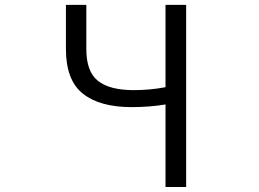

<svg xmlns="http://www.w3.org/2000/svg" viewBox="-20 -752 1040 772"><path d="M645.5 0V-332Q581.1 -321.3 509.8 -321.3Q380.9 -321.3 313 -375.5Q245.1 -429.7 245.1 -554.7V-732.4H327.1V-554.7Q327.1 -463.9 374 -426.8Q420.9 -389.6 517.6 -389.6Q583 -389.6 645.5 -401.4V-732.4H728.5V0Z"/></svg>

Font: Gen Shin Gothic Monospace Normal
Style: Regular
Weight: 350
Designer: [Source Han Sans]
Ryoko NISHIZUKA  (kana & ideographs); Paul D. Hunt (Latin, Greek & Cyrillic); Wenlong ZHANG  (bopomofo
Version: Version 1.002.20150607